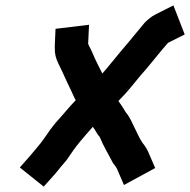

<svg xmlns="http://www.w3.org/2000/svg" viewBox="-20 -645 706 713"><path d="M624 -625 556.6 -591C543.5 -584.3 530.2 -574 516.7 -560C485.4 -523.2 462.4 -493.2 429.1 -455C406.4 -428.5 382.4 -396.8 359.9 -372C358.8 -373.3 358.3 -374.3 358.4 -375C353.8 -383.7 348.5 -394.3 342.5 -407C330.2 -430.1 322.1 -454.7 309.5 -477C309.2 -479 308.5 -480.7 307.3 -482L310.6 -553L186.2 -538L183.5 -477L183.6 -465C182.8 -447 187.2 -428.3 196.8 -409C212.7 -377.6 228.4 -339.7 243.9 -309L255.8 -283C258 -279.7 259.8 -276.3 261.2 -273C235 -245.7 213.3 -218 188.3 -191C173.8 -173.9 159 -153.4 147.5 -136C142.4 -129 142.4 -129 132.2 -115C105.8 -82 81.1 -54 53.6 -23L142.4 48L186.2 -1C201.9 -21.1 208.9 -28.7 226.9 -50C246.1 -76.9 257.1 -95.6 278 -120C289.1 -133 289.1 -133 300.1 -146C308.2 -154.7 316.3 -164 324.6 -174C333.9 -162.9 338.6 -150.2 348 -139C349.2 -138.3 350.1 -137.3 350.5 -136C363.6 -103 383.5 -71.1 399.3 -40C405.2 -31.9 410 -26.8 414 -19L440.3 42L556.3 -21L530 -82C526 -90.7 521.3 -98.7 515.8 -106C500.3 -124.5 493.7 -143 482.2 -165.5C470.1 -189.4 463.7 -208.2 447.1 -228C446 -229.3 445.2 -230.7 444.7 -232C437.9 -244 427.8 -258.5 419.8 -270C433 -284 433 -284 446.2 -298C469.7 -323.8 494.5 -357.2 518.8 -384C550.6 -421.2 573.8 -451.9 604 -486L665.9 -517Z"/></svg>

Font: Tape
Style: It
Weight: 500
Foundry: Cannot Into Space Fonts
Version: Version 0.97